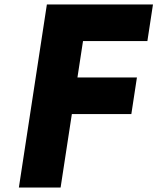

<svg xmlns="http://www.w3.org/2000/svg" viewBox="-20 -845 709 865"><path d="M669.2 -825H191.2L65 0H253L303.7 -331H571.7L596.9 -496H328.9L354 -660H644Z"/></svg>

Font: Sztylet
Style: BdObl
Weight: 700
Foundry: Cannot Into Space Fonts, PlusOne Fonts
Version: Version 0.12